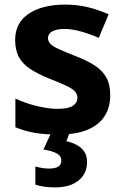

<svg xmlns="http://www.w3.org/2000/svg" viewBox="-20 -576 542 836"><path d="M460 -161Q460 -109 435.5 -70.5Q411 -32 361 -11Q311 10 234 10Q176 10 132 2.5Q88 -5 47 -22V-147Q91 -126 142 -114Q193 -102 230 -102Q276 -102 296.5 -115Q317 -128 317 -150Q317 -165 307 -177Q297 -189 270 -202Q243 -215 194 -234Q145 -254 112 -275.5Q79 -297 62.5 -327Q46 -357 46 -402Q46 -477 105.5 -516.5Q165 -556 263 -556Q316 -556 361.5 -545Q407 -534 453 -514L410 -411Q372 -428 332 -439Q292 -450 261 -450Q227 -450 208 -439.5Q189 -429 189 -410Q189 -396 199.5 -385Q210 -374 236.5 -362Q263 -350 311 -331Q360 -312 393 -290.5Q426 -269 443 -238.5Q460 -208 460 -161ZM359 129Q359 180 322 210Q285 240 219 240Q193 240 170.5 236.5Q148 233 134 228V149Q148 153 163.5 155.5Q179 158 194 158Q220 158 233.5 149.5Q247 141 247 123Q247 103 227 92Q207 81 169 75L204 0H284L269 39Q290 43 311 53.5Q332 64 345.5 82Q359 100 359 129Z"/></svg>

Font: Noto Sans Khmer
Style: Bold
Weight: 700
Version: Version 2.003